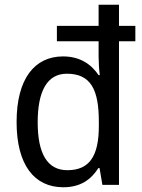

<svg xmlns="http://www.w3.org/2000/svg" viewBox="-20 -780 600 810"><path d="M247 10C319 10 364 -22 395 -71H400L412 0H482V-606H551V-671H482V-760H396V-671H220V-606H396V-541C396 -520 398 -484 401 -463H396C365 -509 317 -542 246 -542C126 -542 50 -448 50 -265C50 -84 125 10 247 10ZM264 -62C179 -62 139 -133 139 -264C139 -394 178 -469 262 -469C363 -469 397 -402 397 -267V-249C397 -122 358 -62 264 -62Z"/></svg>

Font: Noto Sans Sinhala SemiCondensed
Style: Regular
Weight: 400
Width: 4
Designer: Jelle Bosma - Monotype Design Team
Foundry: Monotype Imaging Inc.
Version: Version 2.006